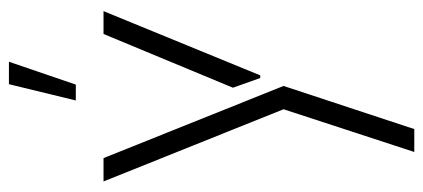

<svg xmlns="http://www.w3.org/2000/svg" viewBox="-276 -484 939 426"><g transform="rotate(-90 193.0 -270.5)"><path d="M183.6 -571.3 219.7 -719.7H269.5L218.8 -571.3ZM3.9 -509.8H55.7L215.8 -110.4L120.1 179.7H69.3L164.1 -110.4ZM211.9 -222.7 331.1 -509.8H381.8L239.3 -162.1H233.4Z"/></g></svg>

Font: Post No Bills Colombo
Style: Regular
Weight: 400
Designer: Kosala Senevirathne, Siva Puranthara, Lasantha Premarathna, Tharique Azeez
Foundry: Mooniak
Version: Version 1.220 ; ttfautohint (v1.6)